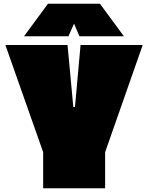

<svg xmlns="http://www.w3.org/2000/svg" viewBox="-20 -1012 796 1032"><path d="M383 -437 413 -770H747L545 -194V0H212V-194L9 -770H343L374 -437ZM517 -992 646 -817H407L378 -885L348 -817H109L238 -992Z"/></svg>

Font: Gasoek One
Style: Regular
Weight: 400
Designer: Jiashuo Zhang
Foundry: JAMO
Version: Version 1.000; ttfautohint (v1.8.4.7-5d5b);gftools[0.9.29]